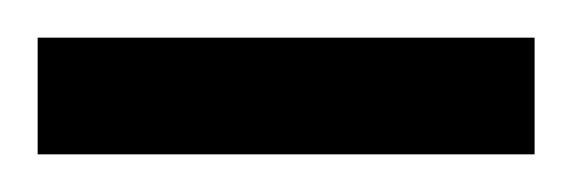

<svg xmlns="http://www.w3.org/2000/svg" viewBox="-20 -720 304 102"><path d="M0 -638V-700H264V-638Z"/></svg>

Font: Archivo SemiCondensed
Style: Regular
Weight: 400
Width: 4
Designer: Hector Gatti
Foundry: Omnibus-Type
Version: Version 2.001